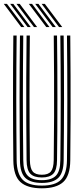

<svg xmlns="http://www.w3.org/2000/svg" viewBox="-28 -988 434 1015"><path d="M193.2 7.5Q116.2 7.5 79.9 -25.8Q43.5 -59 42.5 -139.8Q41.8 -211.2 41.2 -292.1Q40.8 -373 40.8 -458.8Q40.8 -544.5 41.1 -631Q41.5 -717.5 42.5 -800H60Q59.2 -723.2 58.6 -638.1Q58 -553 58 -466Q58 -379 58.6 -296Q59.2 -213 60 -140.8Q61 -69.8 91.5 -38.2Q122 -6.8 193.2 -6.8Q264.5 -6.8 294.8 -38.2Q325 -69.8 326 -140.8Q327 -212 327.5 -292.8Q328 -373.5 328 -459.2Q328 -545 327.5 -631.4Q327 -717.8 326 -800H343.5Q344.5 -698 345 -585.5Q345.5 -473 345.1 -359.4Q344.8 -245.8 343.5 -139.8Q342.5 -58.5 306 -25.5Q269.5 7.5 193.2 7.5ZM193.2 -21Q133.5 -21 105.9 -47.6Q78.2 -74.2 77.5 -140Q76.8 -218.8 76.1 -299.5Q75.5 -380.2 75.5 -462.9Q75.5 -545.5 76 -629.9Q76.5 -714.2 77.5 -800H95Q94 -718.5 93.5 -634Q93 -549.5 93 -464.9Q93 -380.2 93.5 -298.4Q94 -216.5 95 -140.5Q95.5 -82.8 118.6 -59.1Q141.8 -35.5 193.2 -35.5Q244.5 -35.5 267.5 -59.1Q290.5 -82.8 291 -140.5Q292 -216 292.5 -297.5Q293 -379 293 -463.5Q293 -548 292.5 -632.9Q292 -717.8 291 -800H308.5Q309.5 -717.5 310 -632.9Q310.5 -548.2 310.5 -464Q310.5 -379.8 309.9 -298.1Q309.2 -216.5 308.5 -140Q307.8 -74.8 280.5 -47.9Q253.2 -21 193.2 -21ZM193.2 -49.8Q151 -49.8 132 -70.1Q113 -90.5 112.5 -141Q111.2 -235.8 110.9 -346.6Q110.5 -457.5 110.8 -573.6Q111 -689.8 112.5 -800H129.8Q129 -721 128.5 -641.5Q128 -562 128 -480.5Q128 -399 128.5 -314.5Q129 -230 130 -141Q130.8 -98.5 145 -81.4Q159.2 -64.2 193.2 -64.2Q227 -64.2 241.1 -81.4Q255.2 -98.5 256 -141Q257.5 -263 257.9 -372.2Q258.2 -481.5 257.8 -586.5Q257.2 -691.5 256.2 -800H273.5Q274.5 -723.8 275 -638.9Q275.5 -554 275.5 -467.2Q275.5 -380.5 275 -297.2Q274.5 -214 273.5 -141Q273 -90 253.9 -69.9Q234.8 -49.8 193.2 -49.8ZM151.5 -845 59.2 -967.5H76.2L168.2 -845ZM84 -845 -8 -967.5H8.8L100.8 -845ZM117.8 -845 25.8 -967.5H42.5L134.5 -845ZM284 -845 192 -967.5H209L301 -845ZM216.5 -845 124.5 -967.5H141.5L233.5 -845ZM250.2 -845 158.2 -967.5H175.2L267.2 -845Z"/></svg>

Font: Big Shoulders Inline Display Thin SemiBold
Style: Regular
Weight: 600
Version: Version 2.002